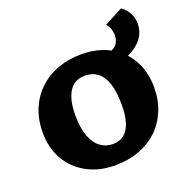

<svg xmlns="http://www.w3.org/2000/svg" viewBox="-150 -989 1112 1145"><g transform="rotate(-20 406.5 -417.0)"><path d="M390 17Q289 17 212 -24.5Q135 -66 91.5 -140.5Q48 -215 48 -314Q48 -397 76 -463.5Q104 -530 154.5 -577.5Q205 -625 273.5 -650Q342 -675 424 -675Q525 -675 602 -633.5Q679 -592 722 -517Q765 -442 765 -342Q765 -260 737 -193.5Q709 -127 659 -80Q609 -33 540.5 -8Q472 17 390 17ZM419 -107Q463 -107 491.5 -130.5Q520 -154 534 -199Q548 -244 548 -310Q548 -392 530.5 -444.5Q513 -497 479.5 -522.5Q446 -548 400 -548Q357 -548 327.5 -526Q298 -504 282 -458.5Q266 -413 266 -345Q266 -263 286 -210.5Q306 -158 340.5 -132.5Q375 -107 419 -107ZM553 -542 530 -615Q584 -620 617.5 -643Q651 -666 651 -715Q651 -736 644 -755.5Q637 -775 623 -789L740 -851Q771 -830 787 -798.5Q803 -767 803 -733Q803 -679 770.5 -637.5Q738 -596 682 -571Q626 -546 553 -542Z"/></g></svg>

Font: Ysabeau Office Black
Style: Regular
Weight: 900
Designer: Christian Thalmann (Catharsis Fonts)
Version: Version 2.001;gftools[0.9.30]; featfreeze: tnum,lnum,ss02